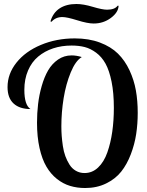

<svg xmlns="http://www.w3.org/2000/svg" viewBox="-20 -944 742 970"><path d="M393.1 -655.8Q361.3 -636.7 337.2 -577.9Q313 -519 301.5 -448Q290 -377 290 -306.2Q290 -281.2 291.7 -257.8Q293.5 -234.4 297.6 -206.1Q301.8 -177.7 310.3 -154.8Q318.8 -131.8 331.3 -112.1Q343.8 -92.3 363.3 -81.1Q382.8 -69.8 407.2 -69.8Q446.3 -69.8 475.8 -97.9Q505.4 -126 522.2 -173.8Q539.1 -221.7 547.1 -278.3Q555.2 -335 555.2 -398.9Q555.2 -474.6 543.7 -531.2Q532.2 -587.9 513.2 -622.3Q494.1 -656.7 465.8 -677.7Q437.5 -698.7 408 -706.3Q378.4 -713.9 341.8 -713.9Q291.5 -713.9 248.5 -699.7Q205.6 -685.5 172.9 -658.2Q140.1 -630.9 121.6 -587.6Q103 -544.4 103 -490.2Q103 -413.6 133.8 -393.1Q79.1 -393.1 48.6 -421.1Q18.1 -449.2 18.1 -503.9Q18.1 -570.8 63 -627.4Q107.9 -684.1 186.3 -717Q264.6 -750 357.9 -750Q429.2 -750 484.9 -729Q540.5 -708 575.9 -673.1Q611.3 -638.2 634.3 -588.9Q657.2 -539.6 666.5 -487.1Q675.8 -434.6 675.8 -374Q675.8 -318.4 668 -266.8Q660.2 -215.3 640.9 -164.6Q621.6 -113.8 592.3 -76.9Q563 -40 516.1 -17.1Q469.2 5.9 410.2 5.9Q369.1 5.9 333.7 -4.9Q298.3 -15.6 267.3 -40.3Q236.3 -64.9 214.4 -102.3Q192.4 -139.6 179.7 -196.3Q167 -252.9 167 -324.2Q167 -372.1 172.4 -418Q177.7 -463.9 190.7 -509.3Q203.6 -554.7 223.1 -588.4Q242.7 -622.1 273.2 -643.1Q303.7 -664.1 341.8 -664.1Q366.2 -664.1 393.1 -655.8ZM574.2 -915H579.1Q578.1 -881.8 540.3 -853.5Q502.4 -825.2 453.1 -825.2Q422.4 -825.2 370.1 -841.6Q317.9 -857.9 294.9 -857.9Q261.2 -857.9 240.2 -834L234.9 -835.9Q247.6 -879.4 281.2 -901.6Q314.9 -923.8 366.2 -923.8Q400.9 -923.8 449 -909.4Q497.1 -895 521 -895Q559.6 -895 574.2 -915Z"/></svg>

Font: Lobster Two
Style: Regular
Weight: 400
Designer: Pablo Impallari
Foundry: Pablo Impallari. www.impallari.com
Version: Version 1.006